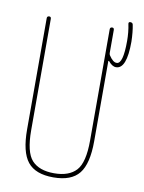

<svg xmlns="http://www.w3.org/2000/svg" viewBox="-87 -831 674 900"><g transform="rotate(10 250.0 -380.5)"><path d="M70.3 -190.4V-719.7Q70.3 -729.5 80.1 -730Q89.8 -730.5 89.8 -719.7V-190.4Q89.8 -85 124.5 -47.4Q159.2 -9.8 230 -9.8Q300.8 -9.8 335.4 -47.4Q370.1 -85 370.1 -190.4V-719.7Q370.1 -729.5 379.9 -730Q389.6 -730.5 389.6 -719.7V-610.4Q389.6 -604.5 392.6 -599.6Q412.1 -569.3 429.7 -570.3Q460 -570.3 460 -679.7Q460 -721.7 452.1 -759.8Q450.2 -769.5 460 -769.5Q470.7 -769.5 472.7 -759.8Q479.5 -725.6 480.5 -679.7Q480.5 -549.8 429.7 -549.8Q411.1 -549.8 392.6 -573.2Q390.6 -573.2 389.6 -572.3V-190.4Q389.6 -83 352.5 -36.6Q315.4 9.8 230 9.8Q144.5 9.8 107.4 -36.6Q70.3 -83 70.3 -190.4Z"/></g></svg>

Font: Rounded-X Mgen+ 1mn thin
Style: Regular
Weight: 100
Designer: [Source Han Sans]
Ryoko NISHIZUKA  (kana & ideographs); Paul D. Hunt (Latin, Greek & Cyrillic); Wenlong ZHANG  (bopomofo
Version: Version 1.059.20150602